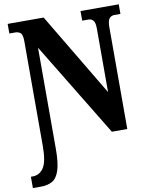

<svg xmlns="http://www.w3.org/2000/svg" viewBox="-105 -789 878 1103"><g transform="rotate(-10 334.0 -237.0)"><path d="M-4 240V174H6Q47 174 70.5 138.5Q94 103 94 12V-599Q94 -638 81.5 -648Q69 -658 52 -658H17V-714H227L517 -228V-599Q517 -634 506 -646Q495 -658 478 -658H442V-714H665V-658H630Q611 -658 600 -644.5Q589 -631 589 -595V0H499L165 -549V40Q165 122 151 165.5Q137 209 110 224.5Q83 240 44 240Z"/></g></svg>

Font: Noto Serif ExtraCondensed Black
Style: Regular
Weight: 900
Width: 2
Designer: Monotype Design Team
Foundry: Monotype Imaging Inc.
Version: Version 2.015; ttfautohint (v1.8.4.7-5d5b)